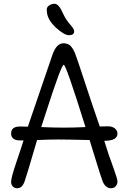

<svg xmlns="http://www.w3.org/2000/svg" viewBox="-20 -990 682 1020"><path d="M510 -318 554 -319Q576 -319 590 -308Q604 -297 604 -280Q604 -242 534 -242L557 -170Q567 -141 585.5 -90Q604 -39 604 -25Q604 -11 594.5 -0.5Q585 10 570 10Q541 10 526 -25Q511 -66 492 -129.5Q473 -193 456 -246Q336 -249 289 -249Q242 -249 177 -246Q116 -38 111 -27Q98 10 72 10Q57 10 48 0.5Q39 -9 39 -24Q39 -46 66.5 -127Q94 -208 105 -244H87Q39 -244 39 -281Q39 -318 87 -318Q116 -318 128 -317L259 -700Q280 -760 317 -760Q342 -760 355.5 -745.5Q369 -731 379 -706Q389 -681 430 -555.5Q471 -430 510 -318ZM226 -398 199 -315Q260 -312 319 -312Q378 -312 434 -315Q331 -646 318.5 -646Q306 -646 226 -398ZM374 -824Q374 -803 347 -803Q320 -803 274 -846Q229 -890 229 -932Q228 -935 228 -938Q228 -957 250 -966Q258 -970 270 -970Q293 -970 316 -916Q331 -884 352.5 -860Q374 -836 374 -824Z"/></svg>

Font: Delius Swash Caps
Style: Regular
Weight: 400
Designer: Natalia Raices
Foundry: Natalia Raices
Version: Version 1.002